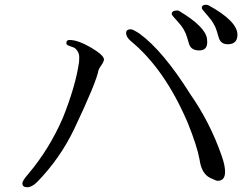

<svg xmlns="http://www.w3.org/2000/svg" viewBox="-20 -827 1040 807"><path d="M851 -650Q851 -615 817.5 -615Q784 -615 775 -641L766 -671Q756 -705 729 -734Q702 -763 702 -767V-769Q702 -783 726 -783Q730 -783 736 -779Q842 -715 850 -665Q851 -657 851 -650ZM978 -681Q978 -641 937 -641Q909 -641 900 -667L891 -697Q882 -728 855 -758.5Q828 -789 828 -793Q828 -807 846 -807Q850 -807 856 -805Q978 -738 978 -681ZM259 -647Q259 -659 272 -659Q308 -659 362.5 -627Q417 -595 417 -577Q417 -569 406 -553Q395 -537 394 -532Q385 -481 292 -285Q232 -160 136 -62Q114 -40 94 -40Q74 -40 74 -57Q74 -67 99 -96Q187 -200 244 -331Q298 -466 312 -565Q313 -573 313 -587.5Q313 -602 304.5 -614Q296 -626 288 -628L269 -635Q258 -639 259 -647ZM926 -105Q926 -67 895 -67Q889 -67 882 -71L862 -80Q827 -98 819 -155Q809 -212 769 -311Q672 -538 529 -655Q510 -672 510 -688Q510 -704 530 -704Q538 -704 566 -686Q665 -614 780 -431Q863 -312 911 -174Q926 -133 926 -105Z"/></svg>

Font: Sawarabi Mincho
Style: Regular
Weight: 400
Version: Version 1.00